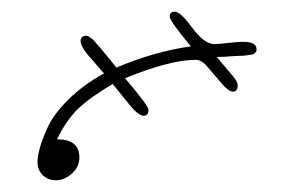

<svg xmlns="http://www.w3.org/2000/svg" viewBox="-20 -204 484 327"><path d="M43.9 71.8Q43.9 63 47.4 49.6Q50.8 36.1 60.8 13.7Q70.8 -8.8 95.9 -33.9Q121.1 -59.1 157.2 -79.1Q152.3 -84 145.3 -92.5Q138.2 -101.1 134 -105.5Q129.9 -109.9 125.5 -116Q121.1 -122.1 119.1 -126.5Q117.2 -130.9 117.2 -133.8Q117.2 -142.6 126 -143.1Q127.9 -143.1 129.4 -142.6Q130.9 -142.1 132.8 -140.6Q134.8 -139.2 137 -137.7Q139.2 -136.2 141.6 -133.1Q144 -129.9 146.5 -127.4Q148.9 -125 152.3 -120.6Q155.8 -116.2 159.4 -112.1Q163.1 -107.9 168.5 -101.1Q173.8 -94.2 178.2 -88.9Q244.1 -116.7 305.2 -125Q269 -168 269 -176Q269 -184.1 278.1 -184.1Q287.1 -184.1 307.6 -156.5Q328.1 -128.9 345.2 -128.9Q352.1 -128.9 369.1 -130.9Q386.2 -132.8 394 -132.8Q417 -132.8 417 -120.1Q417 -118.2 416.5 -116.7Q416 -115.2 414.1 -113.5Q412.1 -111.8 410.2 -111.3Q408.2 -110.8 404.5 -110.4Q400.9 -109.9 397.5 -109.4Q394 -108.9 388.4 -108.9Q382.8 -108.9 377.4 -108.4Q372.1 -107.9 364 -107.4Q356 -106.9 349.1 -106.9Q356 -99.1 363 -90.6Q370.1 -82 373.5 -78.1Q377 -74.2 379.9 -70.1Q382.8 -65.9 383.8 -63.5Q384.8 -61 384.8 -59.1Q384.8 -47.9 377 -47.9Q370.1 -47.9 359.9 -59.1Q352.1 -67.9 343 -78.9Q334 -89.8 330.6 -93.5Q327.1 -97.2 322.5 -99.6Q317.9 -102.1 313 -102.1Q270 -102.1 192.9 -70.8Q232.9 -23.9 232.9 -17.1Q232.9 -7.3 225.1 -6.8Q218.3 -6.8 208 -17.1Q206.1 -19 203.6 -22Q201.2 -24.9 192.6 -35.4Q184.1 -45.9 171.9 -61Q131.8 -37.1 112.3 -18.1Q92.8 1 77.1 33.2Q115.2 33.2 115.2 64Q115.2 80.1 102.5 91.6Q89.8 103 75.2 103Q62 103 53 94.5Q43.9 85.9 43.9 71.8Z"/></svg>

Font: CMU Serif Extra
Style: RomanSlanted
Weight: 500
Italic angle: -9.46001°
Version: Version 0.7.0